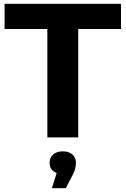

<svg xmlns="http://www.w3.org/2000/svg" viewBox="-20 -720 658 1006"><path d="M228 -568H4V-700H614V-568H390V0H228ZM378 133Q378 164 360 198L325 266H252L277 186Q259 180 249.5 166.5Q240 153 240 133Q240 106 258.5 89.5Q277 73 309 73Q341 73 359.5 89.5Q378 106 378 133Z"/></svg>

Font: CMG Sans
Style: Bold
Weight: 700
Designer: Julieta Ulanovsky
Foundry: Julieta Ulanovsky
Version: Version 7.200